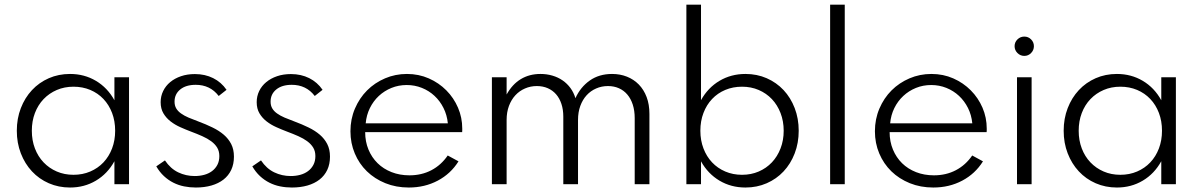

<svg xmlns="http://www.w3.org/2000/svg" viewBox="-20 -802 5225 836"><path d="M53.2 -232.7Q53.2 -285.9 70.7 -331.1Q88.2 -376.4 119.1 -409.5Q150 -442.7 192.5 -461.4Q235 -480 285 -480Q347.3 -480 397.7 -450Q448.2 -420 478.2 -365.5V-465.5H541.8V0H478.2V-100Q448.2 -45.5 397.7 -15.5Q347.3 14.5 285 14.5Q235 14.5 192.5 -4.1Q150 -22.7 119.1 -55.9Q88.2 -89.1 70.7 -134.3Q53.2 -179.5 53.2 -232.7ZM118.6 -232.7Q118.6 -190.9 132 -155.7Q145.5 -120.5 169.8 -95Q194.1 -69.5 227.3 -55.2Q260.5 -40.9 300 -40.9Q339.5 -40.9 373 -55.2Q406.4 -69.5 430.5 -95Q454.5 -120.5 468 -155.7Q481.4 -190.9 481.4 -232.7Q481.4 -275 468 -310.2Q454.5 -345.5 430.5 -370.9Q406.4 -396.4 373 -410.5Q339.5 -424.5 300 -424.5Q260.5 -424.5 227.3 -410.2Q194.1 -395.9 169.8 -370.5Q145.5 -345 132 -309.8Q118.6 -274.5 118.6 -232.7Z M832.7 14.5Q806.4 14.5 781.6 9.5Q756.8 4.5 734.8 -6.6Q712.7 -17.7 693.9 -35.2Q675 -52.7 660.5 -77.7L698.2 -103.6Q722.3 -67.7 755.9 -51.6Q789.5 -35.5 827.7 -35.5Q849.5 -35.5 868.9 -40.7Q888.2 -45.9 903 -56.8Q917.7 -67.7 926.4 -84.1Q935 -100.5 935 -122.3Q935 -143.6 925.7 -159.1Q916.4 -174.5 899.8 -186.8Q883.2 -199.1 860.7 -209.1Q838.2 -219.1 811.4 -229.1Q788.6 -237.7 765.2 -248.2Q741.8 -258.6 722.7 -273.4Q703.6 -288.2 691.6 -308.4Q679.5 -328.6 679.5 -357.3Q679.5 -383.2 690.5 -405.7Q701.4 -428.2 721.1 -444.5Q740.9 -460.9 768.2 -470.2Q795.5 -479.5 828.6 -479.5Q872.7 -479.5 908.2 -461.8Q943.6 -444.1 966.4 -410.9L932.3 -384.1Q913.6 -408.6 888.4 -420.7Q863.2 -432.7 832.3 -432.7Q789.5 -432.7 764.8 -412.5Q740 -392.3 740 -359.5Q740 -342.3 747.3 -330Q754.5 -317.7 768.2 -308Q781.8 -298.2 800.9 -290Q820 -281.8 843.6 -273.2Q876.8 -260.9 905.2 -247Q933.6 -233.2 954.3 -215.5Q975 -197.7 986.8 -174.5Q998.6 -151.4 998.6 -120Q998.6 -87.3 986.8 -62.3Q975 -37.3 953.2 -20.2Q931.4 -3.2 900.7 5.7Q870 14.5 832.7 14.5Z M1250.9 14.5Q1224.5 14.5 1199.8 9.5Q1175 4.5 1153 -6.6Q1130.9 -17.7 1112 -35.2Q1093.2 -52.7 1078.6 -77.7L1116.4 -103.6Q1140.5 -67.7 1174.1 -51.6Q1207.7 -35.5 1245.9 -35.5Q1267.7 -35.5 1287 -40.7Q1306.4 -45.9 1321.1 -56.8Q1335.9 -67.7 1344.5 -84.1Q1353.2 -100.5 1353.2 -122.3Q1353.2 -143.6 1343.9 -159.1Q1334.5 -174.5 1318 -186.8Q1301.4 -199.1 1278.9 -209.1Q1256.4 -219.1 1229.5 -229.1Q1206.8 -237.7 1183.4 -248.2Q1160 -258.6 1140.9 -273.4Q1121.8 -288.2 1109.8 -308.4Q1097.7 -328.6 1097.7 -357.3Q1097.7 -383.2 1108.6 -405.7Q1119.5 -428.2 1139.3 -444.5Q1159.1 -460.9 1186.4 -470.2Q1213.6 -479.5 1246.8 -479.5Q1290.9 -479.5 1326.4 -461.8Q1361.8 -444.1 1384.5 -410.9L1350.5 -384.1Q1331.8 -408.6 1306.6 -420.7Q1281.4 -432.7 1250.5 -432.7Q1207.7 -432.7 1183 -412.5Q1158.2 -392.3 1158.2 -359.5Q1158.2 -342.3 1165.5 -330Q1172.7 -317.7 1186.4 -308Q1200 -298.2 1219.1 -290Q1238.2 -281.8 1261.8 -273.2Q1295 -260.9 1323.4 -247Q1351.8 -233.2 1372.5 -215.5Q1393.2 -197.7 1405 -174.5Q1416.8 -151.4 1416.8 -120Q1416.8 -87.3 1405 -62.3Q1393.2 -37.3 1371.4 -20.2Q1349.5 -3.2 1318.9 5.7Q1288.2 14.5 1250.9 14.5Z M1760 14.5Q1704.5 14.5 1658 -4.3Q1611.4 -23.2 1577.5 -56.1Q1543.6 -89.1 1524.8 -133.9Q1505.9 -178.6 1505.9 -230.5Q1505.9 -283.6 1525.5 -329.3Q1545 -375 1578.4 -408.4Q1611.8 -441.8 1656.6 -460.9Q1701.4 -480 1751.8 -480Q1803.2 -480 1847 -460.7Q1890.9 -441.4 1923.4 -408.6Q1955.9 -375.9 1974.3 -333Q1992.7 -290 1992.7 -242.3Q1992.7 -237.7 1992.7 -234.1Q1992.7 -230.5 1992.3 -226.8H1570Q1570 -185.5 1584.3 -150.9Q1598.6 -116.4 1624.1 -91.4Q1649.5 -66.4 1685 -52.5Q1720.5 -38.6 1762.7 -38.6Q1815.9 -38.6 1858.4 -60.9Q1900.9 -83.2 1929.5 -125L1976.4 -99.5Q1942.7 -45.5 1886.1 -15.5Q1829.5 14.5 1760 14.5ZM1930 -265Q1926.4 -301.4 1911.1 -331.8Q1895.9 -362.3 1872 -384.5Q1848.2 -406.8 1817 -419.3Q1785.9 -431.8 1750.9 -431.8Q1715.5 -431.8 1684.3 -419.1Q1653.2 -406.4 1629.3 -384.1Q1605.5 -361.8 1590.5 -331.4Q1575.5 -300.9 1572.3 -265Z M2185.9 -465.5V-390.5Q2210.5 -435 2247.7 -457.5Q2285 -480 2333.2 -480Q2360.9 -480 2385.5 -472.7Q2410 -465.5 2429.8 -451.8Q2449.5 -438.2 2463.9 -418.6Q2478.2 -399.1 2485.5 -374.5Q2507.3 -422.7 2548 -451.4Q2588.6 -480 2645 -480Q2680 -480 2709.8 -468.2Q2739.5 -456.4 2761.4 -434.1Q2783.2 -411.8 2795.5 -379.5Q2807.7 -347.3 2807.7 -305.9V0H2743.6V-287.7Q2743.6 -320.5 2735.2 -346.4Q2726.8 -372.3 2711.6 -390.2Q2696.4 -408.2 2675 -417.7Q2653.6 -427.3 2627.3 -427.3Q2599.5 -427.3 2575.7 -416.8Q2551.8 -406.4 2534.3 -387.3Q2516.8 -368.2 2506.8 -340.9Q2496.8 -313.6 2496.8 -280V0H2432.7V-294.5Q2432.7 -325 2424.5 -349.5Q2416.4 -374.1 2401.4 -391.4Q2386.4 -408.6 2365 -418Q2343.6 -427.3 2317.3 -427.3Q2290 -427.3 2265.9 -416.8Q2241.8 -406.4 2224.1 -387.3Q2206.4 -368.2 2196.1 -340.9Q2185.9 -313.6 2185.9 -280V0H2121.8V-465.5Z M3032.3 -781.8V-365.9Q3062.3 -420 3112.7 -450Q3163.2 -480 3225.9 -480Q3275.9 -480 3318.4 -461.4Q3360.9 -442.7 3391.8 -409.8Q3422.7 -376.8 3440.2 -331.4Q3457.7 -285.9 3457.7 -232.7Q3457.7 -179.5 3440.2 -134.1Q3422.7 -88.6 3391.8 -55.7Q3360.9 -22.7 3318.4 -4.1Q3275.9 14.5 3225.9 14.5Q3163.2 14.5 3112.7 -15.5Q3062.3 -45.5 3032.3 -99.5V0H2968.6V-781.8ZM3029.5 -232.7Q3029.5 -190.9 3043 -155.7Q3056.4 -120.5 3080.5 -95Q3104.5 -69.5 3138 -55.2Q3171.4 -40.9 3210.9 -40.9Q3250.5 -40.9 3283.6 -55.2Q3316.8 -69.5 3340.9 -95Q3365 -120.5 3378.6 -155.7Q3392.3 -190.9 3392.3 -232.7Q3392.3 -274.5 3378.6 -309.8Q3365 -345 3340.9 -370.5Q3316.8 -395.9 3283.6 -410.2Q3250.5 -424.5 3210.9 -424.5Q3171.4 -424.5 3138 -410.5Q3104.5 -396.4 3080.5 -370.9Q3056.4 -345.5 3043 -310.2Q3029.5 -275 3029.5 -232.7Z M3594.5 0V-781.8H3658.2V0Z M4043.6 14.5Q3988.2 14.5 3941.6 -4.3Q3895 -23.2 3861.1 -56.1Q3827.3 -89.1 3808.4 -133.9Q3789.5 -178.6 3789.5 -230.5Q3789.5 -283.6 3809.1 -329.3Q3828.6 -375 3862 -408.4Q3895.5 -441.8 3940.2 -460.9Q3985 -480 4035.5 -480Q4086.8 -480 4130.7 -460.7Q4174.5 -441.4 4207 -408.6Q4239.5 -375.9 4258 -333Q4276.4 -290 4276.4 -242.3Q4276.4 -237.7 4276.4 -234.1Q4276.4 -230.5 4275.9 -226.8H3853.6Q3853.6 -185.5 3868 -150.9Q3882.3 -116.4 3907.7 -91.4Q3933.2 -66.4 3968.6 -52.5Q4004.1 -38.6 4046.4 -38.6Q4099.5 -38.6 4142 -60.9Q4184.5 -83.2 4213.2 -125L4260 -99.5Q4226.4 -45.5 4169.8 -15.5Q4113.2 14.5 4043.6 14.5ZM4213.6 -265Q4210 -301.4 4194.8 -331.8Q4179.5 -362.3 4155.7 -384.5Q4131.8 -406.8 4100.7 -419.3Q4069.5 -431.8 4034.5 -431.8Q3999.1 -431.8 3968 -419.1Q3936.8 -406.4 3913 -384.1Q3889.1 -361.8 3874.1 -331.4Q3859.1 -300.9 3855.9 -265Z M4440 -558.6Q4422.7 -558.6 4410.2 -571.1Q4397.7 -583.6 4397.7 -600.9Q4397.7 -618.2 4410.2 -630.5Q4422.7 -642.7 4440 -642.7Q4457.3 -642.7 4469.5 -630.5Q4481.8 -618.2 4481.8 -600.9Q4481.8 -583.6 4469.5 -571.1Q4457.3 -558.6 4440 -558.6ZM4408.2 0V-465.5H4471.8V0Z M4611.4 -232.7Q4611.4 -285.9 4628.9 -331.1Q4646.4 -376.4 4677.3 -409.5Q4708.2 -442.7 4750.7 -461.4Q4793.2 -480 4843.2 -480Q4905.5 -480 4955.9 -450Q5006.4 -420 5036.4 -365.5V-465.5H5100V0H5036.4V-100Q5006.4 -45.5 4955.9 -15.5Q4905.5 14.5 4843.2 14.5Q4793.2 14.5 4750.7 -4.1Q4708.2 -22.7 4677.3 -55.9Q4646.4 -89.1 4628.9 -134.3Q4611.4 -179.5 4611.4 -232.7ZM4676.8 -232.7Q4676.8 -190.9 4690.2 -155.7Q4703.6 -120.5 4728 -95Q4752.3 -69.5 4785.5 -55.2Q4818.6 -40.9 4858.2 -40.9Q4897.7 -40.9 4931.1 -55.2Q4964.5 -69.5 4988.6 -95Q5012.7 -120.5 5026.1 -155.7Q5039.5 -190.9 5039.5 -232.7Q5039.5 -275 5026.1 -310.2Q5012.7 -345.5 4988.6 -370.9Q4964.5 -396.4 4931.1 -410.5Q4897.7 -424.5 4858.2 -424.5Q4818.6 -424.5 4785.5 -410.2Q4752.3 -395.9 4728 -370.5Q4703.6 -345 4690.2 -309.8Q4676.8 -274.5 4676.8 -232.7Z"/></svg>

Font: Spartan
Style: Regular
Weight: 400
Designer: Matt Bailey, Mirko Velimirovic
Foundry: Matt Bailey
Version: Version 1.005